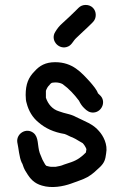

<svg xmlns="http://www.w3.org/2000/svg" viewBox="-20 -743 502 778"><path d="M327.5 -723C315.8 -723 306 -719 298 -711L288 -701C268.2 -681.2 254.5 -668.8 234 -650C219 -636.7 212.5 -627.7 204 -614C183.4 -581.9 214.5 -543.8 248.5 -552C271.2 -557.5 274.1 -575.9 290 -590C310.8 -610.8 325.1 -622.1 346 -643L356 -653C364 -661 368 -670.8 368 -682.5C368 -705.7 350.7 -723 327.5 -723ZM384 -358 377 -365C371.1 -380.8 357.4 -396.5 345 -411C309.9 -449 274.8 -491 203.5 -491C164.5 -491 140.2 -476.9 120 -454C95.8 -429.8 84 -402.7 84 -358C84 -344 85.3 -333 88 -325C95.9 -293.6 112 -267 135 -248C163.7 -222.9 197.4 -207.4 242 -200C252.9 -196.4 263 -189.4 274 -186L286 -180C292 -176 307.5 -167.5 315 -163C320 -158 327 -147.9 330 -139V-137L328 -125C310.6 -107.6 295.3 -95.4 269 -86L239 -76C227 -70.6 219.8 -70 205 -67H187C181 -67.7 176 -68.7 172 -70C164.5 -70 160.7 -81.1 157 -87C150.2 -97.3 145.9 -113.1 141 -123C130.8 -153.6 137.8 -187.1 115.5 -204.5C86.4 -227.1 45.6 -201.9 50 -167C56.1 -139.4 57.4 -107 68 -84C70 -81.3 71.7 -77.7 73 -73C76.3 -62.3 81 -52.7 87 -44C102.4 -17.7 119.2 0.2 150 9C190 21.3 236.6 12.2 268 1C288.3 -7.1 315.7 -14.8 334.5 -25.5C356.6 -38 368.5 -51.1 386 -67C403.3 -84.3 407 -96.9 410 -121C417.4 -158.2 398.1 -193.2 381 -212C357.9 -240.3 321.9 -252 288 -269C266.2 -281.3 242.6 -282.6 219 -292C192.4 -300 174.6 -321.1 166 -347V-375C168.6 -382.9 173.4 -392.4 180 -398C183.7 -403.2 188.6 -408 193 -408C197 -408.7 200.7 -409 204 -409C215.5 -409 226.3 -406.6 234 -402C259 -384.1 281.5 -359.7 300 -335C306 -322.3 313.3 -312 322 -304C331.6 -294.4 342.8 -286 359 -287C394.1 -289.1 411.9 -334.4 384 -358Z"/></svg>

Font: HoneyBee
Style: Bd
Weight: 700
Foundry: Cannot Into Space Fonts
Version: Version 0.89